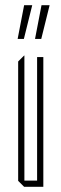

<svg xmlns="http://www.w3.org/2000/svg" viewBox="-20 -720 237 740"><path d="M73 0 50 -23V-483L73 -506H74V-24H123V-500H147V0ZM48 -570 73 -700H104V-699L72 -570ZM115 -570 140 -700H171V-699L139 -570Z"/></svg>

Font: Foldit Thin Thin
Style: Regular
Weight: 250
Version: Version 1.003